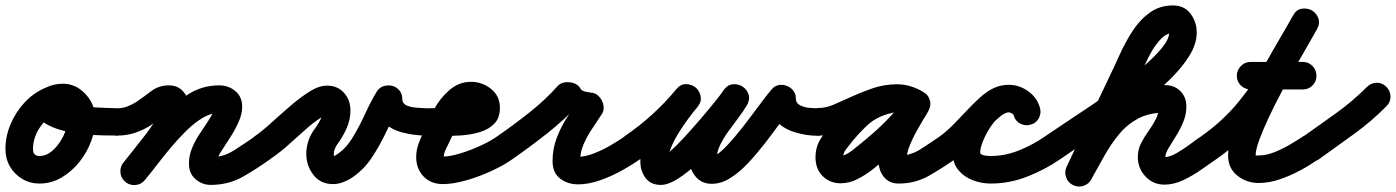

<svg xmlns="http://www.w3.org/2000/svg" viewBox="-61 -618 5119 704"><path d="M103 -295Q122 -304 141.5 -297Q161 -290 170 -271Q179 -252 172 -232Q165 -212 146 -204Q108 -186 84 -149Q60 -112 60 -71Q60 -46 84 -46Q106 -46 124.5 -60Q143 -74 157.5 -95.5Q172 -117 180 -140.5Q188 -164 188 -183Q188 -189 183 -199.5Q178 -210 169 -210Q161 -210 158.5 -208Q156 -206 162 -212Q164 -214 166.5 -219Q169 -224 168 -221Q168 -221 168 -221Q168 -221 168 -221Q167 -220 167.5 -229.5Q168 -239 164 -246Q163 -249 169 -246.5Q175 -244 183 -241Q191 -238 195 -237Q237 -227 282 -224.5Q327 -222 371 -221Q371 -221 371 -221Q371 -221 371 -221Q392 -221 407 -206.5Q422 -192 421 -171Q421 -150 406.5 -135Q392 -120 371 -121Q353 -121 321 -121.5Q289 -122 251 -125.5Q213 -129 176.5 -137.5Q140 -146 112.5 -161Q85 -176 73 -199Q61 -222 72 -255Q72 -255 72 -255Q72 -255 72 -255Q83 -286 111 -298.5Q139 -311 169 -311Q203 -311 230 -292.5Q257 -274 273 -245Q289 -216 289 -183Q289 -143 273.5 -101Q258 -59 230 -24Q202 11 164.5 33Q127 55 84 55Q49 55 20.5 38Q-8 21 -24.5 -7.5Q-41 -36 -41 -71Q-41 -118 -22.5 -162Q-4 -206 28 -241Q60 -276 103 -295Q103 -295 103 -295Q103 -295 103 -295Z M371 -121V-120Q350 -120 335.5 -135Q321 -150 321 -171Q321 -192 335.5 -206.5Q350 -221 371 -221Q389 -221 405.5 -227.5Q422 -234 437 -243Q465 -262 493 -283.5Q521 -305 558 -305Q590 -305 609.5 -284Q629 -263 629 -233Q629 -196 613 -160Q597 -124 572 -89Q547 -54 520 -21.5Q493 11 472 40Q459 57 438.5 60Q418 63 401 51Q384 38 381 17.5Q378 -3 390 -20Q405 -39 427.5 -67Q450 -95 473.5 -125.5Q497 -156 512.5 -184.5Q528 -213 528 -233Q528 -232 528 -231Q530 -217 545 -208Q549 -206 553 -205Q554 -205 556.5 -205Q559 -205 558 -205Q554 -205 540.5 -195Q527 -185 512.5 -174Q498 -163 491 -158Q464 -141 434 -131Q404 -121 371 -121Q371 -121 371 -121Q371 -121 371 -121ZM398 48Q382 35 380.5 14Q379 -7 393 -23Q427 -63 464.5 -111.5Q502 -160 544.5 -204Q587 -248 636 -276.5Q685 -305 743 -305Q777 -305 802 -284Q827 -263 827 -227Q827 -200 814 -171Q801 -142 783.5 -115Q766 -88 752 -66Q745 -56 738.5 -42Q732 -28 732 -16Q732 -16 732 -16Q732 -16 732.5 -16Q733 -16 733 -16Q733 -14 732.5 -18Q732 -22 731 -24Q728 -32 721 -37Q719 -39 716 -40Q715 -41 713.5 -41Q712 -41 712 -41Q759 -42 798.5 -67.5Q838 -93 874 -118Q874 -118 874 -118Q874 -118 874 -118Q891 -130 911.5 -126.5Q932 -123 944 -106Q956 -89 952.5 -68.5Q949 -48 932 -36Q882 0 830.5 29.5Q779 59 715 60Q682 61 657 40Q632 19 632 -16Q632 -16 632 -16Q632 -16 632 -16Q632 -16 632 -16Q631 -43 641.5 -70.5Q652 -98 667 -121Q674 -132 688 -152.5Q702 -173 714 -193.5Q726 -214 726 -227Q726 -229 726 -226Q726 -223 726 -222Q730 -210 740 -206Q742 -204 743 -204Q713 -204 682.5 -186Q652 -168 622.5 -139Q593 -110 565 -76.5Q537 -43 513 -11.5Q489 20 469 43Q456 59 435 60.5Q414 62 398 48Z M860 -49Q848 -66 852 -86.5Q856 -107 874 -119Q900 -137 933.5 -167.5Q967 -198 1003 -229Q1039 -260 1073.5 -282Q1108 -304 1138 -304Q1177 -304 1200.5 -277.5Q1224 -251 1224 -213Q1224 -179 1209.5 -146.5Q1195 -114 1175 -88Q1170 -80 1166.5 -71.5Q1163 -63 1163 -54Q1163 -48 1164 -45Q1165 -42 1165 -42Q1163 -44 1160 -44Q1162 -44 1165 -46Q1168 -48 1170 -49Q1206 -71 1231.5 -113Q1257 -155 1278 -201Q1299 -247 1321 -283Q1331 -298 1347 -302.5Q1363 -307 1378 -303Q1393 -299 1403.5 -286.5Q1414 -274 1414 -256Q1414 -238 1431 -231Q1448 -224 1468.5 -223Q1489 -222 1501 -221Q1501 -221 1501 -221Q1501 -221 1501 -221Q1522 -221 1537 -206.5Q1552 -192 1551 -171Q1551 -150 1536.5 -135Q1522 -120 1501 -121Q1457 -121 1413.5 -132.5Q1370 -144 1341.5 -173.5Q1313 -203 1313 -256Q1313 -274 1331.5 -278Q1350 -282 1370 -276Q1390 -271 1403 -258Q1416 -245 1407 -229Q1379 -185 1355 -134Q1331 -83 1300.5 -37.5Q1270 8 1224 37Q1209 46 1193 51.5Q1177 57 1160 57Q1114 57 1088 23Q1062 -11 1062 -54Q1062 -79 1070.5 -103.5Q1079 -128 1095 -148Q1104 -161 1113.5 -178.5Q1123 -196 1123 -213Q1123 -216 1126 -211Q1129 -206 1134 -204Q1136 -203 1138 -203Q1140 -203 1141.5 -203Q1143 -203 1144 -203Q1147 -203 1143 -202Q1139 -201 1139 -200Q1100 -179 1066.5 -149.5Q1033 -120 1000 -90Q967 -60 930 -35Q913 -23 892.5 -27Q872 -31 860 -49Z M1451 -171Q1450 -192 1465 -206.5Q1480 -221 1501 -221Q1540 -222 1583 -221Q1626 -220 1664 -229Q1667 -230 1673 -233Q1679 -236 1677 -233Q1674 -230 1672.5 -226Q1671 -222 1671 -223Q1671 -224 1671.5 -221Q1672 -218 1673 -217Q1674 -214 1671.5 -215.5Q1669 -217 1666 -217Q1653 -217 1640 -200Q1627 -183 1623 -173Q1613 -153 1603.5 -133Q1594 -113 1584 -92Q1579 -82 1572.5 -68Q1566 -54 1566 -42Q1566 -34 1562.5 -39Q1559 -44 1563 -44Q1590 -44 1628.5 -56Q1667 -68 1703.5 -85Q1740 -102 1762 -118Q1779 -130 1799.5 -126.5Q1820 -123 1832 -106Q1844 -89 1840.5 -68.5Q1837 -48 1820 -36Q1790 -14 1744 7.5Q1698 29 1649.5 43Q1601 57 1563 57Q1519 57 1492 29Q1465 1 1465 -42Q1465 -67 1473.5 -90.5Q1482 -114 1493 -136Q1502 -156 1512 -176Q1522 -196 1531 -217Q1550 -255 1585.5 -286.5Q1621 -318 1666 -318Q1707 -318 1739.5 -292Q1772 -266 1772 -223Q1772 -186 1752 -165Q1732 -144 1699.5 -134Q1667 -124 1630 -121.5Q1593 -119 1559 -120Q1525 -121 1501 -121Q1480 -120 1465.5 -135Q1451 -150 1451 -171Z M1820 -36Q1803 -24 1782 -27.5Q1761 -31 1750 -48Q1738 -65 1741.5 -86Q1745 -107 1762 -118Q1820 -158 1879.5 -205Q1939 -252 1985 -304Q1993 -312 2005 -315Q2017 -318 2029 -316Q2042 -315 2052.5 -308.5Q2063 -302 2068 -292Q2072 -285 2085.5 -282Q2099 -279 2107 -278Q2119 -278 2129.5 -269.5Q2140 -261 2146 -249Q2152 -237 2152.5 -224Q2153 -211 2146 -200Q2129 -174 2110.5 -146.5Q2092 -119 2079 -89.5Q2066 -60 2066 -27Q2066 -29 2063 -34Q2058 -41 2053 -42Q2048 -43 2059 -43Q2084 -43 2116.5 -55.5Q2149 -68 2179.5 -86Q2210 -104 2230 -118Q2230 -118 2230 -118Q2230 -118 2230 -118Q2247 -130 2267.5 -126.5Q2288 -123 2300 -106Q2312 -89 2308.5 -68.5Q2305 -48 2288 -36Q2259 -15 2219.5 7Q2180 29 2138 43.5Q2096 58 2059 58Q2020 58 1992.5 36.5Q1965 15 1965 -27Q1965 -71 1979.5 -110Q1994 -149 2016.5 -185Q2039 -221 2062 -256Q2069 -266 2080.5 -255Q2092 -244 2101 -227Q2110 -209 2112 -193Q2114 -177 2101 -178Q2064 -180 2029.5 -196.5Q1995 -213 1978 -248Q1973 -258 1988 -260.5Q2003 -263 2022 -260Q2040 -258 2054 -251.5Q2068 -245 2061 -236Q2010 -180 1946 -129.5Q1882 -79 1820 -36Q1820 -36 1820 -36Q1820 -36 1820 -36Z M2288 -35Q2270 -24 2249.5 -27.5Q2229 -31 2217 -48Q2206 -66 2209.5 -86.5Q2213 -107 2230 -119Q2337 -192 2418 -290Q2434 -310 2454.5 -309.5Q2475 -309 2489 -296Q2504 -284 2508 -264.5Q2512 -245 2496 -225Q2482 -209 2463.5 -184Q2445 -159 2427.5 -131Q2410 -103 2399 -75.5Q2388 -48 2388 -25Q2388 -20 2384.5 -27Q2381 -34 2376 -36Q2372 -39 2367 -40Q2365 -40 2362.5 -40.5Q2360 -41 2362 -41Q2371 -41 2394.5 -61.5Q2418 -82 2447.5 -114Q2477 -146 2507 -181Q2537 -216 2560 -244.5Q2583 -273 2592 -287Q2606 -307 2625.5 -309Q2645 -311 2661 -301Q2677 -291 2683.5 -272.5Q2690 -254 2678 -233Q2666 -212 2647.5 -187.5Q2629 -163 2610.5 -137.5Q2592 -112 2579.5 -86.5Q2567 -61 2567 -37Q2567 -32 2564 -37Q2561 -42 2556 -44Q2554 -44 2550.5 -44.5Q2547 -45 2549 -45Q2563 -45 2585 -65Q2607 -85 2633 -116Q2659 -147 2685 -181.5Q2711 -216 2733 -245.5Q2755 -275 2769 -291Q2779 -303 2794.5 -306Q2810 -309 2824 -303Q2838 -298 2847.5 -286Q2857 -274 2857 -258Q2857 -240 2872.5 -232Q2888 -224 2907.5 -222.5Q2927 -221 2940 -221Q2940 -221 2940 -221Q2940 -221 2940 -221Q2961 -221 2976 -206.5Q2991 -192 2991 -171Q2991 -150 2976 -135Q2961 -120 2940 -120Q2896 -120 2853.5 -133Q2811 -146 2783.5 -176Q2756 -206 2756 -258Q2756 -274 2774 -276Q2792 -278 2812 -270Q2831 -263 2843.5 -250Q2856 -237 2845 -225Q2824 -201 2798 -165Q2772 -129 2742.5 -91Q2713 -53 2681.5 -19.5Q2650 14 2616.5 35Q2583 56 2549 56Q2510 56 2488 27.5Q2466 -1 2466 -37Q2466 -85 2488 -126.5Q2510 -168 2539 -206.5Q2568 -245 2590 -283Q2602 -304 2622 -306Q2642 -308 2659 -297Q2675 -287 2682 -268Q2689 -249 2676 -229Q2661 -208 2633 -172Q2605 -136 2570 -96Q2535 -56 2497.5 -20.5Q2460 15 2424.5 37.5Q2389 60 2362 60Q2325 60 2306 34.5Q2287 9 2287 -25Q2287 -69 2308.5 -118Q2330 -167 2360.5 -212Q2391 -257 2419 -291Q2435 -310 2455 -309.5Q2475 -309 2490 -297Q2504 -285 2508 -265Q2512 -245 2496 -226Q2406 -117 2288 -35Q2288 -35 2288 -35Q2288 -35 2288 -35Z M2890 -171H2889Q2889 -192 2904 -207Q2919 -222 2940 -222Q2967 -222 2995 -234Q3023 -246 3047 -257Q3090 -277 3135 -293Q3180 -309 3228 -309Q3253 -309 3278 -301.5Q3303 -294 3324 -281Q3345 -269 3348 -249Q3351 -229 3342 -213Q3332 -197 3313.5 -189.5Q3295 -182 3274 -194Q3261 -200 3251 -204Q3241 -208 3226 -208Q3226 -208 3230 -208Q3234 -209 3234 -209Q3193 -202 3165.5 -189.5Q3138 -177 3115 -155Q3092 -133 3063 -99Q3063 -99 3064 -100Q3065 -101 3065 -101Q3055 -88 3042.5 -72.5Q3030 -57 3030 -39Q3030 -39 3030 -39Q3030 -38 3028.5 -41Q3027 -44 3023 -46Q3021 -47 3021 -47Q3034 -47 3048.5 -56Q3063 -65 3072 -73Q3099 -94 3136 -126Q3173 -158 3205.5 -193Q3238 -228 3254 -259Q3265 -281 3285 -284.5Q3305 -288 3322 -279Q3339 -270 3347 -251.5Q3355 -233 3343 -212Q3328 -185 3309 -153Q3290 -121 3276 -88Q3262 -55 3262 -24Q3262 -24 3262 -25Q3259 -33 3251.5 -39.5Q3244 -46 3235 -46Q3234 -46 3234 -47Q3277 -47 3314.5 -71Q3352 -95 3385 -118Q3385 -118 3385 -118Q3385 -118 3385 -118Q3402 -130 3422.5 -126.5Q3443 -123 3455 -106Q3467 -89 3463.5 -68.5Q3460 -48 3443 -36Q3395 -2 3345 26.5Q3295 55 3234 55Q3200 55 3180.5 31.5Q3161 8 3161 -24Q3161 -66 3176 -106.5Q3191 -147 3213 -186Q3235 -225 3255 -260Q3267 -282 3286.5 -285.5Q3306 -289 3322 -281Q3339 -272 3347 -254Q3355 -236 3344 -213Q3324 -173 3288 -133Q3252 -93 3211 -57Q3170 -21 3134 7Q3110 25 3081.5 39.5Q3053 54 3021 54Q2985 54 2959.5 31.5Q2934 9 2930 -27Q2929 -33 2929 -39Q2929 -77 2946 -105.5Q2963 -134 2985 -163Q2985 -163 2986 -164Q2987 -165 2987 -165Q3023 -208 3055.5 -236.5Q3088 -265 3126 -282.5Q3164 -300 3219 -308Q3219 -308 3223 -309Q3226 -309 3226 -309Q3254 -309 3276.5 -302Q3299 -295 3322 -282Q3344 -270 3347 -250Q3350 -230 3340 -214Q3331 -197 3312 -189.5Q3293 -182 3272 -195Q3263 -200 3251 -204Q3239 -208 3228 -208Q3190 -208 3154.5 -194.5Q3119 -181 3084.5 -164Q3050 -147 3014.5 -134Q2979 -121 2940 -121Q2919 -121 2904.5 -135.5Q2890 -150 2890 -171Z M3373 -48Q3361 -65 3364.5 -85.5Q3368 -106 3385 -118Q3414 -139 3443.5 -170.5Q3473 -202 3503.5 -233Q3534 -264 3567 -285.5Q3600 -307 3638 -307Q3676 -307 3709 -283.5Q3742 -260 3752 -223Q3758 -203 3748 -184.5Q3738 -166 3718 -161Q3698 -155 3679.5 -165Q3661 -175 3656 -195Q3654 -200 3648 -203Q3642 -206 3638 -206Q3625 -206 3607.5 -192Q3590 -178 3572 -158.5Q3554 -139 3538 -120.5Q3522 -102 3513 -93Q3496 -78 3478.5 -63.5Q3461 -49 3443 -36Q3426 -24 3405.5 -27.5Q3385 -31 3373 -48ZM3752 -223Q3758 -203 3748 -184.5Q3738 -166 3718 -161Q3698 -155 3679.5 -165Q3661 -175 3656 -195Q3654 -200 3648 -203Q3642 -206 3638 -206Q3620 -206 3601.5 -189Q3583 -172 3567.5 -147.5Q3552 -123 3542.5 -98.5Q3533 -74 3533 -59Q3533 -53 3541.5 -50Q3550 -47 3559 -46.5Q3568 -46 3572 -46Q3625 -46 3676.5 -67Q3728 -88 3771 -118Q3788 -130 3808.5 -126.5Q3829 -123 3841 -106Q3853 -89 3849.5 -68.5Q3846 -48 3829 -36Q3773 3 3707 29Q3641 55 3572 55Q3537 55 3505 42.5Q3473 30 3452.5 5Q3432 -20 3432 -59Q3432 -95 3449 -138Q3466 -181 3495 -219.5Q3524 -258 3560.5 -282.5Q3597 -307 3638 -307Q3676 -307 3709 -283.5Q3742 -260 3752 -223Q3752 -223 3752 -223Q3752 -223 3752 -223Z M3759 -48Q3747 -65 3750.5 -85.5Q3754 -106 3771 -118Q3797 -136 3840 -164.5Q3883 -193 3934.5 -227.5Q3986 -262 4037 -299.5Q4088 -337 4131 -374Q4174 -411 4200 -443Q4226 -475 4226 -499Q4226 -500 4225 -503.5Q4224 -507 4225 -506Q4228 -501 4233 -499Q4235 -498 4237 -497Q4239 -497 4240 -497Q4216 -497 4194 -473.5Q4172 -450 4154 -415.5Q4136 -381 4121.5 -347Q4107 -313 4097 -291Q4097 -291 4097 -291Q4097 -291 4097 -291Q4097 -291 4097 -291Q4097 -291 4097 -291Q4058 -209 4019.5 -127Q3981 -45 3942 37Q3942 37 3942 37Q3942 37 3942 37Q3933 56 3913 63Q3893 70 3874 61Q3855 52 3848 32Q3841 12 3850 -7Q3889 -89 3928 -171Q3967 -253 4006 -335Q4006 -335 4006 -335Q4006 -335 4006 -335Q4006 -335 4006 -335Q4006 -335 4006 -335Q4024 -372 4044.5 -417.5Q4065 -463 4091.5 -504Q4118 -545 4154.5 -571.5Q4191 -598 4240 -598Q4282 -598 4304.5 -567.5Q4327 -537 4327 -499Q4327 -457 4300 -413.5Q4273 -370 4228.5 -326.5Q4184 -283 4129.5 -241.5Q4075 -200 4019 -162Q3963 -124 3913 -92Q3863 -60 3829 -36Q3812 -24 3791.5 -27.5Q3771 -31 3759 -48ZM3940 40Q3930 58 3909.5 63.5Q3889 69 3871 59Q3853 49 3847.5 28.5Q3842 8 3852 -10Q3884 -66 3916 -119Q3948 -172 3988 -214Q4028 -256 4081.5 -281Q4135 -306 4210 -306Q4245 -306 4267 -284Q4289 -262 4289 -227Q4289 -198 4277.5 -170.5Q4266 -143 4250.5 -118.5Q4235 -94 4223.5 -74.5Q4212 -55 4212 -42Q4212 -40 4213 -39.5Q4214 -39 4211 -41Q4210 -42 4209 -42Q4228 -42 4254 -57Q4280 -72 4304.5 -90.5Q4329 -109 4343 -118Q4360 -130 4380.5 -126.5Q4401 -123 4413 -106Q4425 -89 4421.5 -68.5Q4418 -48 4401 -36Q4375 -18 4343 4.5Q4311 27 4276.5 43Q4242 59 4209 59Q4167 59 4139 29Q4111 -1 4111 -42Q4111 -69 4122.5 -92Q4134 -115 4149.5 -136.5Q4165 -158 4176.5 -180Q4188 -202 4188 -227Q4188 -227 4188.5 -225Q4189 -223 4190 -220Q4195 -211 4203 -207Q4208 -205 4210 -205Q4152 -205 4111.5 -183Q4071 -161 4041.5 -125Q4012 -89 3988 -46Q3964 -3 3940 40Q3940 40 3940 40Q3940 40 3940 40Z M4331 -48Q4319 -65 4322.5 -85.5Q4326 -106 4343 -118Q4424 -175 4481.5 -246Q4539 -317 4586 -397Q4633 -477 4680 -561Q4692 -583 4712 -586Q4732 -589 4749 -580Q4765 -571 4772.5 -552Q4780 -533 4768 -511Q4757 -492 4736.5 -456.5Q4716 -421 4690.5 -376Q4665 -331 4639 -282.5Q4613 -234 4591.5 -188Q4570 -142 4556.5 -105.5Q4543 -69 4543 -48Q4543 -48 4544.5 -48Q4546 -48 4554 -48Q4581 -48 4610.5 -59.5Q4640 -71 4668 -87.5Q4696 -104 4717 -118Q4734 -130 4754.5 -126.5Q4775 -123 4787 -106Q4799 -89 4795.5 -68.5Q4792 -48 4775 -36Q4745 -14 4708 6Q4671 26 4631.5 39.5Q4592 53 4554 53Q4510 53 4476 26Q4442 -1 4442 -48Q4442 -83 4460.5 -136Q4479 -189 4508.5 -249.5Q4538 -310 4571 -370Q4604 -430 4633.5 -480Q4663 -530 4680 -561Q4692 -583 4712 -586Q4732 -589 4749 -580Q4765 -571 4772.5 -552Q4780 -533 4768 -511Q4717 -420 4666 -334.5Q4615 -249 4551.5 -173Q4488 -97 4401 -36Q4384 -24 4363.5 -27.5Q4343 -31 4331 -48ZM4525 -290Q4504 -290 4489 -304.5Q4474 -319 4474 -340Q4474 -361 4489 -376Q4504 -391 4525 -391Q4573 -391 4620.5 -391Q4668 -391 4716 -391Q4716 -391 4716 -391Q4716 -391 4716 -391Q4737 -391 4751.5 -376Q4766 -361 4766 -340Q4766 -319 4751.5 -304.5Q4737 -290 4716 -290Q4668 -290 4620.5 -290Q4573 -290 4525 -290Q4525 -290 4525 -290Q4525 -290 4525 -290Z M4705 -46Q4693 -63 4696.5 -84Q4700 -105 4717 -117Q4777 -159 4838 -203Q4899 -247 4951 -299Q4951 -299 4951 -299Q4951 -299 4951 -299Q4966 -314 4986.5 -314.5Q5007 -315 5022 -300Q5037 -285 5037.5 -264.5Q5038 -244 5023 -229Q4968 -173 4903.5 -126.5Q4839 -80 4775 -34Q4758 -22 4737.5 -25.5Q4717 -29 4705 -46Z"/></svg>

Font: FRB American Cursive Ultra
Style: Bold Italic
Weight: 1000
Italic angle: -25°
Version: Version 2.0;Modular Font Editor K font №1